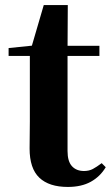

<svg xmlns="http://www.w3.org/2000/svg" viewBox="-20 -722 439 759"><path d="M173 -501V-541H373V-501ZM248 17Q174 17 135.5 -19.5Q97 -56 97 -135Q97 -164 97.5 -188Q98 -212 98 -242V-501H14V-532L121 -543L103 -531L153 -702H248L247 -524V-514V-125Q247 -84 264.5 -65Q282 -46 312 -46Q332 -46 347 -54Q362 -62 382 -77L398 -61Q376 -24 339 -3.5Q302 17 248 17Z"/></svg>

Font: Noto Serif SC ExtraLight ExtraBold
Style: Regular
Weight: 800
Version: Version 2.002-H1;hotconv 1.1.0;makeotfexe 2.6.0